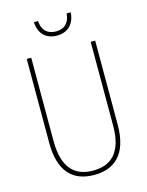

<svg xmlns="http://www.w3.org/2000/svg" viewBox="-133 -983 820 1073"><g transform="rotate(-15 277.0 -446.0)"><path d="M384 -902H360C357 -853 330 -820 278 -820C226 -820 197 -852 195 -902H171C174 -832 217 -796 277 -796C340 -796 380 -836 384 -902ZM475 -228V-714H449V-228C449 -72 379 -15 277 -15C169 -15 105 -79 105 -232V-714H79V-228C79 -66 150 10 277 10C390 10 475 -52 475 -228Z"/></g></svg>

Font: Noto Sans Kannada Condensed Thin
Style: Regular
Weight: 100
Width: 3
Designer: Jelle Bosma - Monotype Design Team
Foundry: Monotype Imaging Inc.
Version: Version 2.005